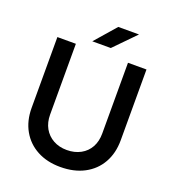

<svg xmlns="http://www.w3.org/2000/svg" viewBox="-157 -998 1019 1132"><g transform="rotate(20 352.5 -432.5)"><path d="M350 14Q267 14 204.5 -19.5Q142 -53 107.5 -114Q73 -175 73 -256V-700H189V-256Q189 -207 209.5 -170.5Q230 -134 267 -113.5Q304 -93 352 -93Q401 -93 438.5 -113.5Q476 -134 496 -170.5Q516 -207 516 -256V-700H632V-256Q632 -175 597.5 -114Q563 -53 499.5 -19.5Q436 14 350 14ZM275 -747 390 -879H520L391 -747Z"/></g></svg>

Font: Figtree Light SemiBold
Style: Regular
Weight: 600
Version: Version 2.002